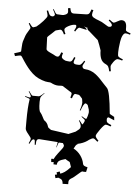

<svg xmlns="http://www.w3.org/2000/svg" viewBox="-107 -909 970 1338"><g transform="rotate(5 378.5 -240.0)"><path d="M437.5 333Q421.9 342.3 421.9 356.9V373L382.8 374Q381.8 344.7 361.8 338.9L349.6 334L329.6 338.9L323.7 315.9Q335.9 312 338.9 312L333.5 298.3L354.5 290Q358.9 297.4 358.9 300.8Q358.9 304.2 357.9 304.2Q387.2 300.8 430.7 252.9Q429.2 249 427.5 243.2Q425.8 237.3 424.8 235.4L418.9 218.3Q394.5 205.6 387.7 200.2Q355 209 343.3 218Q331.5 227.1 330.6 245.1L307.6 244.1V228Q304.7 229 299.1 229.2Q293.5 229.5 290.5 230L288.6 207Q293.9 206.1 298.8 206.1Q303.7 206.1 303.7 210Q315.9 186 333 164.1Q350.1 142.1 359.4 129.6Q368.7 117.2 368.7 109.9Q368.7 102.5 356.9 85.9L400.9 55.2Q416 76.2 428.7 76.2Q429.7 76.2 442.9 66.9L458.5 54.2L477.5 72.3L460.9 88.9L461.9 92.3L454.6 94.2Q448.2 101.6 440.9 117.2V116.2L437.5 122.1Q467.3 137.7 487.1 164.6Q506.8 191.4 512.7 223.1Q514.2 231 520.8 235.4Q527.3 239.7 545.9 244.1L538.6 277.3H521.5Q517.6 275.9 512.2 275.9Q506.8 275.9 479 301.3Q451.2 326.7 436.5 333ZM102.5 -205.1Q106.4 -205.1 109.4 -213.9Q109.4 -218.8 91.3 -248L94.2 -250Q114.7 -219.2 121.6 -219.2H163.6Q173.3 -219.2 200.2 -245.1L202.6 -243.2Q175.3 -217.3 175.3 -207L173.3 -181.2Q173.3 -118.2 185.5 -107.9Q193.8 -99.1 204.1 -77.9Q214.4 -56.6 217.3 -55.2Q239.3 -41.5 246.6 -14.2Q248 -9.3 250.5 -6.8L269.5 6.8L389.2 23.9L391.6 24.9L441.4 3.9Q446.8 -1.5 456.1 -7.8Q473.6 -19.5 473.6 -35.2Q473.6 -50.8 457.5 -75.2L461.4 -78.1L483.4 -49.8Q488.3 -53.7 493.4 -64Q498.5 -74.2 498.5 -78.1Q498.5 -82 495.1 -85.9Q491.7 -89.8 473.6 -103L475.6 -106.9Q501 -90.8 505.6 -90.8Q510.3 -90.8 515.9 -111.8Q521.5 -132.8 521.5 -139.6Q521.5 -146.5 519.5 -157.2L511.2 -182.1Q511.2 -187.5 504.4 -192.9Q497.6 -198.2 493.2 -198.2Q481 -198.2 462.4 -145L457.5 -147Q470.2 -181.2 470.2 -203.1L467.3 -223.1Q467.3 -226.1 465.3 -230L447.3 -250Q444.8 -252.4 440.4 -253.9L422.4 -256.8L415.5 -257.8Q405.3 -257.8 395.5 -225.1L384.3 -229Q390.6 -250.5 390.6 -256.3Q390.6 -265.6 379.4 -270L324.2 -305.2Q321.3 -306.2 314.5 -306.2L293.5 -305.2Q269 -305.2 240.2 -320.8Q235.4 -323.2 219.7 -323.5Q204.1 -323.7 177 -333.3Q149.9 -342.8 129.6 -356.7Q109.4 -370.6 88.9 -393.1Q60.5 -423.8 23.4 -482.9Q18.6 -491.2 11.5 -491.2Q4.4 -491.2 -25.4 -483.9L-32.7 -502.9Q14.2 -516.1 14.2 -520Q15.1 -528.3 15.6 -544.9Q17.6 -583 20.5 -589.8L34.2 -630.9Q38.6 -643.1 52 -664.3Q65.4 -685.5 65.4 -689.5Q65.4 -693.4 50.3 -719.2L56.2 -723.1Q74.7 -694.8 82.5 -694.8Q85.4 -694.8 87.4 -695.8L105.5 -702.1Q125.5 -717.3 150.9 -745.1Q176.3 -772.9 176.3 -782.7Q176.3 -792.5 167.5 -817.9L176.3 -820.8Q188 -791 194.8 -786.6Q202.6 -782.2 210 -782.2Q217.3 -782.2 221.9 -786.9Q226.6 -791.5 226.6 -796.9Q226.6 -802.2 210.4 -831.1L214.4 -834Q229.5 -807.1 233.4 -803.7Q237.3 -800.3 240.2 -799.8L274.4 -797.9Q289.1 -796.9 302.7 -804Q316.4 -811 316.4 -822.5Q316.4 -834 313.5 -848.1L329.6 -851.1Q333.5 -829.1 339.6 -822Q345.7 -814.9 356.4 -814.9L443.4 -816.9Q456.1 -816.9 462.9 -823.5Q469.7 -830.1 477.5 -854L491.2 -850.1Q484.4 -831.5 484.4 -819.1Q484.4 -806.6 498.8 -798.1Q513.2 -789.6 534.9 -782.2Q556.6 -774.9 579.6 -759.5Q602.5 -744.1 609.4 -744.1Q628.9 -744.1 628.4 -757.8Q628.4 -768.1 603.5 -788.1L609.4 -794.9Q632.3 -775.9 639.2 -775.9Q646 -775.9 664.3 -786.9Q682.6 -797.9 694.3 -797.9Q728.5 -797.9 728.5 -750V-740.2Q728.5 -732.9 729.5 -729.5Q732.9 -721.2 763.2 -711.9L760.3 -702.1Q739.7 -709 728.8 -709Q717.8 -709 708.7 -691.7Q699.7 -674.3 695.8 -647.5Q688.5 -597.2 688.7 -573.7Q689 -550.3 690.9 -546.9Q695.8 -537.1 725.6 -526.9L721.2 -518.1Q700.7 -524.9 689 -524.9Q677.2 -524.9 660.9 -502.7Q644.5 -480.5 644.5 -470.5Q644.5 -460.4 649.4 -437L638.2 -435.1Q632.8 -460 627 -469Q621.1 -478 611.3 -481.9Q585 -493.2 575.2 -516.6Q565.4 -540 565.4 -575.2Q565.4 -578.1 553.2 -610.4Q541 -642.6 539.6 -645L474.6 -702.1Q459.5 -710.9 459.5 -726.1L454.6 -725.1Q448.7 -725.1 435.5 -732.9Q456.5 -716.3 456.5 -711.9Q456.5 -710 452.6 -710L405.3 -720.2Q393.6 -720.2 377.4 -690.9L369.6 -695.8Q382.3 -717.8 382.3 -727.8Q382.3 -737.8 373.5 -737.8Q353 -737.8 327.1 -724.1Q301.3 -710.4 301.3 -698.2Q301.3 -689 311.5 -668L301.3 -664.1Q287.6 -694.8 275.4 -694.8L269.5 -693.8L243.2 -687L238.3 -684.1Q231.9 -677.2 218.3 -665Q186.5 -637.7 186.5 -632.8L189.5 -551.8Q189.5 -541.5 218.3 -528.6Q247.1 -515.6 252 -511.7Q259.8 -505.9 271.7 -505.9Q283.7 -505.9 293.5 -538.1L306.2 -534.2Q300.3 -515.6 300.3 -507.3Q300.3 -499 313.5 -490Q326.7 -481 337.4 -481L357.4 -479Q368.2 -479 374.3 -488.3Q380.4 -497.6 386.2 -513.2L395.5 -508.8Q385.3 -485.4 385.3 -477.1Q385.3 -461.9 416 -461.9Q421.9 -461.9 427.2 -461.9Q439 -461.9 458.5 -494.1L465.3 -488.8Q449.2 -461.9 449.2 -454.6Q449.2 -447.3 455.1 -441.2Q460.9 -435.1 474.9 -434.8Q488.8 -434.6 508.5 -427.5Q528.3 -420.4 545.7 -406.5Q563 -392.6 575.2 -380.1Q587.4 -367.7 604.7 -348.1Q622.1 -328.6 632.3 -318.8Q653.3 -297.9 667.5 -141.1Q667.5 -138.7 700.2 -122.1L702.6 -98.1L662.6 -115.2Q658.2 -115.2 654.3 -112.8H655.3Q651.9 -110.8 650.4 -104V-95.2Q650.4 -85 656 -78.9Q661.6 -72.8 685.5 -63L681.2 -53.2Q657.2 -63 647 -63Q636.7 -63 610.1 -26.4Q583.5 10.3 583.5 20.8Q583.5 31.2 605.5 53.2L598.6 61Q576.2 40 569.3 40Q562.5 40 557.9 42.2Q553.2 44.4 548.1 47.6Q543 50.8 540.5 51.8Q491.2 92.8 404.3 92.8L332.5 89.8Q328.6 89.8 318.4 125L316.4 124Q323.2 93.3 323.2 90.6Q323.2 87.9 322.3 86.9H318.4L194.3 78.1Q182.1 78.1 177.2 86.4Q172.4 94.7 172.4 119.1L165.5 120.1Q164.6 87.9 160.9 85.4Q157.2 83 152.3 83Q143.6 83 128.4 116.2L122.6 112.8Q134.3 89.4 134.3 81.3Q134.3 73.2 113.8 49.1Q93.3 24.9 93.3 11.2V-42Q93.3 -137.2 102.5 -191.9Q102.5 -194.3 101.6 -195.3Q99.1 -198.7 69.3 -208L70.3 -212.9Q95.7 -205.1 102.5 -205.1Z"/></g></svg>

Font: Eater
Style: Regular
Weight: 400
Version: Version 001.002